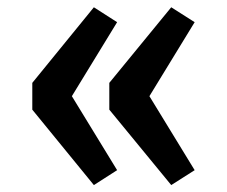

<svg xmlns="http://www.w3.org/2000/svg" viewBox="-20 -562 640 541"><path d="M310 -82.5 244.5 -40.5 71 -253V-328.5L244.5 -541.5L310 -499.5L182.5 -291ZM528.5 -82.5 462.5 -40.5 288 -253V-328.5L462.5 -541.5L528.5 -499.5L401 -291Z"/></svg>

Font: Fira Code Light Medium
Style: Regular
Weight: 500
Monospace: yes
Version: Version 5.002